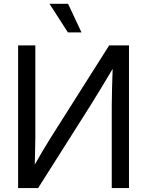

<svg xmlns="http://www.w3.org/2000/svg" viewBox="-20 -959 750 979"><path d="M549.8 0V-421.9Q549.8 -450.2 551.3 -507.3Q553.7 -579.1 555.7 -650.4L565.9 -627Q510.3 -533.7 489.7 -500Q472.7 -471.7 440.9 -420.9L174.3 0H72.3V-727.5H160.2V-257.8Q160.2 -229 158.7 -179.2Q157.7 -121.6 155.8 -85L147.5 -102.5Q199.2 -194.3 236.8 -253.9L536.6 -727.5H637.7V0ZM232.4 -939.5H327.1L395.5 -793.9H326.2Z"/></svg>

Font: Intratopia Thin
Style: Regular
Weight: 100
Designer: Rasmus Andersson
Foundry: rsms
Version: Version 3.000;Glyphs 3.2.3 (3260)